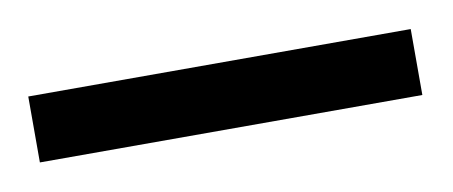

<svg xmlns="http://www.w3.org/2000/svg" viewBox="-25 -650 363 154"><g transform="rotate(-10 156.0 -573.0)"><path d="M311.5 -546.4H0V-600.1H311.5Z"/></g></svg>

Font: Awami Nastaliq
Style: Regular
Weight: 400
Designer: Peter Martin, SIL International
Foundry: SIL International
Version: Version 3.100